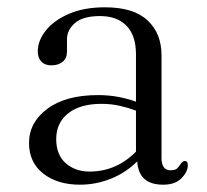

<svg xmlns="http://www.w3.org/2000/svg" viewBox="-20 -495 566 526"><path d="M59.5 -103.5Q59.5 -159.5 109.8 -197Q160 -234.5 248.5 -234.5Q278 -234.5 304.2 -229.5Q330.5 -224.5 352.5 -216.5V-346Q352.5 -397.5 326.8 -424.2Q301 -451 254 -451Q207.5 -451 185.5 -432Q163.5 -413 163.5 -387.5V-353.5Q163.5 -335.5 151.8 -325.8Q140 -316 120.5 -316Q103 -316 93.2 -326.2Q83.5 -336.5 83.5 -354Q83.5 -384 105.8 -411.8Q128 -439.5 169.2 -457.2Q210.5 -475 267.5 -475Q346 -475 384.2 -439.2Q422.5 -403.5 422.5 -343.5V-62.5Q422.5 -28.5 447 -28.5Q461 -28.5 466.2 -34.5Q471.5 -40.5 475.5 -46.5Q481 -54 486.5 -54Q494.5 -54 494.5 -42.5Q494.5 -24.5 477.2 -6.8Q460 11 427 11Q359.5 11 356 -53Q325 -22 284 -5.5Q243 11 199 11Q137.5 11 98.5 -19.5Q59.5 -50 59.5 -103.5ZM134 -114Q134 -71 160 -48Q186 -25 225.5 -25Q298.5 -25 352.5 -79.5V-192Q331 -200 307.8 -205.2Q284.5 -210.5 257.5 -210.5Q199.5 -210.5 166.8 -184.5Q134 -158.5 134 -114Z"/></svg>

Font: Fraunces 9pt Light
Style: Regular
Weight: 300
Version: Version 1.000;[0bf87f6ff]